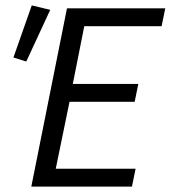

<svg xmlns="http://www.w3.org/2000/svg" viewBox="-20 -687 628 707"><path d="M95.3 0 226.6 -656.3H588.5L575.1 -590.6H290.3L248.1 -378H489.3L475.9 -312.2H236L185.3 -65.7H479.3L465.9 0ZM76.7 -460.4 29.5 -475.3 96.9 -667.1 165 -650.8Z"/></svg>

Font: Source Sans Variable
Style: Italic
Weight: 200
Italic angle: -11°
Designer: Paul D. Hunt
Foundry: Adobe Systems Incorporated
Version: Version 3.006;hotconv 1.0.111;makeotfexe 2.5.65597